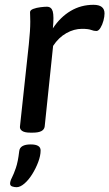

<svg xmlns="http://www.w3.org/2000/svg" viewBox="-20 -550 455 799"><path d="M106 2Q83 2 72.5 -5Q62 -12 63 -23L100 -366Q106 -423 106 -460Q106 -474 105.5 -482.5Q105 -491 105 -499Q105 -508 118.5 -513Q132 -518 148.5 -520Q165 -522 175 -522Q194 -522 199.5 -502.5Q205 -483 200 -432Q231 -479 274 -504.5Q317 -530 369 -530Q415 -530 415 -494Q415 -481 410.5 -464Q406 -447 398 -434Q390 -421 381 -421Q371 -421 359 -425.5Q347 -430 321 -430Q288 -430 256 -412Q224 -394 201 -359L166 -24Q163 2 117 2ZM49 229Q40 229 31 226Q22 223 22 214Q22 204 29.5 189.5Q37 175 46 149Q55 123 60 79Q63 51 108 51Q149 51 149 76Q149 98 139 124.5Q129 151 114 175Q99 199 81.5 214Q64 229 49 229Z"/></svg>

Font: Asap Semi Expanded Semi Expanded Medium
Style: Italic
Weight: 500
Width: 6
Italic angle: -6°
Designer: Pablo Cosgaya
Foundry: Omnibus-Type
Version: Version 3.001; ttfautohint (v1.8.4.7-5d5b)